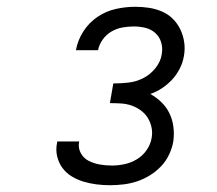

<svg xmlns="http://www.w3.org/2000/svg" viewBox="-20 -863 640 566"><path d="M305 -317Q284 -317 264.5 -319.5Q245 -322 226.5 -327.5Q208 -333 191.5 -343Q175 -353 164 -368Q153 -383 148.5 -402Q144 -421 148 -441L149 -446H214L213 -444Q210 -426 218.5 -411Q227 -396 242 -388.5Q257 -381 274.5 -378Q292 -375 310 -375Q328 -375 347 -379Q366 -383 383.5 -393.5Q401 -404 412.5 -421Q424 -438 427 -456Q430 -473 426.5 -488.5Q423 -504 415 -516.5Q407 -529 394.5 -538Q382 -547 367.5 -552Q353 -557 336.5 -558Q320 -559 304 -559L314 -617Q336 -617 358.5 -619.5Q381 -622 402 -632.5Q423 -643 438.5 -662.5Q454 -682 457 -704Q460 -722 455 -738.5Q450 -755 437.5 -766Q425 -777 408.5 -781Q392 -785 374 -785Q358 -785 341 -782Q324 -779 308.5 -770Q293 -761 282.5 -746Q272 -731 269 -715H204V-716Q209 -744 225.5 -770Q242 -796 267 -813Q292 -830 321 -836.5Q350 -843 378 -843Q399 -843 419 -840Q439 -837 457.5 -829Q476 -821 489.5 -807.5Q503 -794 511.5 -776.5Q520 -759 523 -738.5Q526 -718 522 -697Q519 -679 510 -661Q501 -643 487.5 -628.5Q474 -614 457.5 -603Q441 -592 423 -586Q441 -576 455.5 -562Q470 -548 479 -530Q488 -512 491 -490.5Q494 -469 491 -447Q488 -428 479 -408.5Q470 -389 455.5 -373.5Q441 -358 422.5 -346.5Q404 -335 384.5 -328.5Q365 -322 344.5 -319.5Q324 -317 305 -317Z"/></svg>

Font: Iosevka Aile Light
Style: Italic
Weight: 300
Italic angle: -9°
Designer: Belleve Invis
Foundry: Belleve Invis
Version: Version 31.1.0; ttfautohint (v1.8.4)